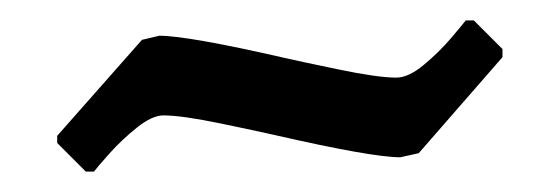

<svg xmlns="http://www.w3.org/2000/svg" viewBox="-20 -360 546 188"><path d="M36 -220V-227L119 -321L136 -325Q164 -325 260 -303Q273 -300 311.5 -292Q350 -284 368 -284Q380 -284 395 -296.5Q410 -309 421.5 -322.5Q433 -336 436 -340H444L472 -312V-304L390 -210L372 -206Q344 -206 248 -228Q235 -231 196.5 -239Q158 -247 140 -247Q129 -247 114 -235Q99 -223 87 -209.5Q75 -196 72 -192H64Z"/></svg>

Font: Alegreya Medium
Style: Regular
Weight: 500
Designer: Juan Pablo del Peral
Foundry: Huerta Tipografica
Version: Version 2.007; ttfautohint (v1.6)